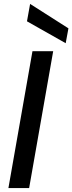

<svg xmlns="http://www.w3.org/2000/svg" viewBox="-20 -962 370 982"><path d="M23 0 146 -700H252L129 0ZM316 -741 118 -853 134 -942 330 -817Z"/></svg>

Font: Rethink Sans Medium
Style: Italic
Weight: 500
Italic angle: -10°
Designer: The Rethink Sans project authors (Hans Thiessen). DM Sans designed by Colophon Foundry.
Foundry: Rethink Communications LLC
Version: Version 1.001